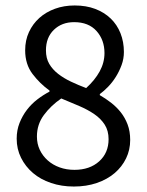

<svg xmlns="http://www.w3.org/2000/svg" viewBox="-20 -670 537 702"><path d="M250 12Q205 12 166.5 -1Q128 -14 100.5 -37.5Q73 -61 57 -93Q41 -125 41 -163Q41 -194 51.5 -220.5Q62 -247 78.5 -268.5Q95 -290 116.5 -306.5Q138 -323 161 -335V-339Q126 -364 99 -399.5Q72 -435 72 -486Q72 -523 86 -553Q100 -583 124 -604.5Q148 -626 181 -638Q214 -650 253 -650Q295 -650 328 -637.5Q361 -625 384.5 -602.5Q408 -580 420.5 -548.5Q433 -517 433 -480Q433 -455 424.5 -432Q416 -409 403.5 -389Q391 -369 375.5 -353Q360 -337 345 -326V-322Q366 -310 386 -294.5Q406 -279 421.5 -259.5Q437 -240 446.5 -215Q456 -190 456 -158Q456 -122 441 -91Q426 -60 399 -37Q372 -14 334 -1Q296 12 250 12ZM295 -348Q327 -377 344.5 -409Q362 -441 362 -476Q362 -524 333 -556.5Q304 -589 251 -589Q206 -589 177 -561Q148 -533 148 -486Q148 -457 160 -436.5Q172 -416 192.5 -400Q213 -384 239.5 -371.5Q266 -359 295 -348ZM252 -49Q308 -49 342.5 -80Q377 -111 377 -161Q377 -192 363 -214Q349 -236 325 -252.5Q301 -269 269.5 -282.5Q238 -296 204 -310Q166 -284 140.5 -249.5Q115 -215 115 -171Q115 -144 125.5 -122Q136 -100 154.5 -83.5Q173 -67 198 -58Q223 -49 252 -49Z"/></svg>

Font: Pinyin1712
Style: Regular
Weight: 400
Version: Version 1